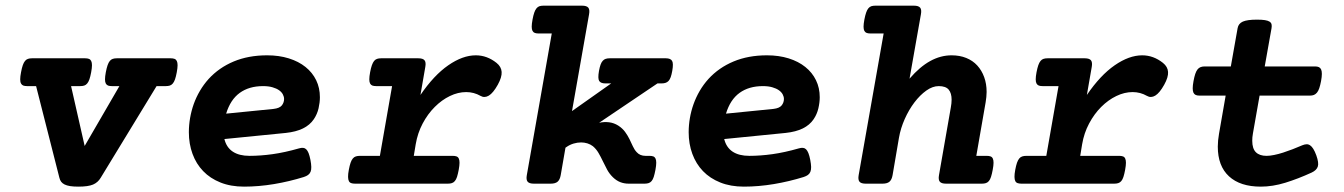

<svg xmlns="http://www.w3.org/2000/svg" viewBox="-20 -661 4837 691"><path d="M77.6 -351.1Q69.3 -351.1 64 -353Q58.6 -355 55.7 -360.4Q52.7 -365.7 52.7 -375.5Q52.7 -385.3 55.7 -400.9Q58.6 -416.5 62 -426.3Q65.4 -436 70.1 -441.7Q74.7 -447.3 80.8 -449.2Q86.9 -451.2 95.2 -451.2H286.1Q294.4 -451.2 299.8 -449.2Q305.2 -447.3 308.1 -441.7Q311 -436 311 -426.3Q311 -416.5 308.1 -400.9Q305.2 -385.3 301.8 -375.5Q298.3 -365.7 293.7 -360.4Q289.1 -355 283 -353Q276.9 -351.1 268.6 -351.1H235.8L284.7 -135.7L409.7 -351.1H382.8Q374.5 -351.1 369.1 -353Q363.8 -355 360.8 -360.4Q357.9 -365.7 357.9 -375.5Q357.9 -385.3 360.8 -400.9Q363.8 -416.5 367.2 -426.3Q370.6 -436 375.2 -441.7Q379.9 -447.3 386 -449.2Q392.1 -451.2 400.4 -451.2H594.2Q602.5 -451.2 607.9 -449.2Q613.3 -447.3 616.2 -441.7Q619.1 -436 619.1 -426.3Q619.1 -416.5 616.2 -400.9Q613.3 -385.3 609.9 -375.5Q606.4 -365.7 601.8 -360.4Q597.2 -355 591.1 -353Q585 -351.1 576.7 -351.1H543.5L342.3 -21Q332.5 -4.4 314.9 3.2Q297.4 10.7 262.2 10.7Q244.6 10.7 232.4 8.8Q220.2 6.8 212.4 2.9Q204.6 -1 200.2 -6.8Q195.8 -12.7 193.8 -21L109.9 -351.1Z M787.6 -160.6Q794.9 -130.4 817.9 -115.2Q840.8 -100.1 877.9 -100.1Q917.5 -100.1 961.2 -106.2Q1004.9 -112.3 1056.2 -127Q1064.5 -129.4 1070.8 -128.9Q1077.1 -128.4 1082 -123.8Q1086.9 -119.1 1090.6 -109.9Q1094.2 -100.6 1097.2 -85.9Q1100.1 -70.8 1100.3 -60.3Q1100.6 -49.8 1097.7 -42.7Q1094.7 -35.6 1088.6 -31.2Q1082.5 -26.9 1073.2 -23.9Q1021.5 -7.8 966.3 1.5Q911.1 10.7 858.4 10.7Q810.5 10.7 773.4 -4.2Q736.3 -19 711.2 -45.2Q686 -71.3 672.9 -107.2Q659.7 -143.1 659.7 -185.1Q659.7 -210.4 664.1 -236.1Q668.5 -261.7 677.2 -286.4Q686 -311 699.5 -334Q712.9 -356.9 731 -377Q768.1 -417.5 821 -439.7Q874 -461.9 941.4 -461.9Q984.4 -461.9 1019.5 -450.9Q1054.7 -439.9 1079.6 -419.9Q1104.5 -399.9 1117.9 -372.3Q1131.3 -344.7 1131.3 -311Q1131.3 -292.5 1126.5 -271.2Q1121.6 -250 1109.4 -231.9Q1095.2 -210.9 1070.3 -198.7Q1045.4 -186.5 1008.8 -182.6ZM926.8 -351.1Q876.5 -351.1 842.8 -326.7Q809.1 -302.2 793.9 -252L964.4 -269Q986.3 -271.5 994.4 -281.7Q1002.4 -292 1002.4 -304.7Q1002.4 -313 998 -321.3Q993.7 -329.6 984.4 -336.2Q975.1 -342.8 960.7 -346.9Q946.3 -351.1 926.8 -351.1Z M1485.4 -451.2Q1502 -451.2 1507.8 -444.1Q1513.7 -437 1510.7 -420.4L1493.2 -319.3Q1541.5 -390.1 1593.3 -426Q1645 -461.9 1692.4 -461.9Q1732.9 -461.9 1767.1 -434.6Q1784.2 -420.9 1785.4 -402.1Q1786.6 -383.3 1771.5 -356Q1754.9 -326.2 1739.3 -316.9Q1723.6 -307.6 1709.5 -315.9Q1685.5 -329.6 1657.7 -329.6Q1628.4 -329.6 1599.1 -315.4Q1569.8 -301.3 1544.7 -276.1Q1519.5 -251 1501.2 -216.6Q1482.9 -182.1 1476.1 -141.6L1469.2 -100.1H1609.4Q1617.7 -100.1 1623 -98.1Q1628.4 -96.2 1631.1 -90.6Q1633.8 -85 1633.8 -75.2Q1633.8 -65.4 1630.9 -49.8Q1627.9 -34.2 1624.8 -24.4Q1621.6 -14.6 1616.9 -9.3Q1612.3 -3.9 1606.2 -2Q1600.1 0 1591.8 0H1257.8Q1249.5 0 1243.9 -2Q1238.3 -3.9 1235.6 -9.3Q1232.9 -14.6 1232.7 -24.4Q1232.4 -34.2 1235.4 -49.8Q1238.3 -65.4 1241.7 -75.2Q1245.1 -85 1249.8 -90.6Q1254.4 -96.2 1260.7 -98.1Q1267.1 -100.1 1275.4 -100.1H1347.2L1391.1 -351.1H1334Q1325.7 -351.1 1320.3 -353Q1314.9 -355 1312 -360.4Q1309.1 -365.7 1309.1 -375.5Q1309.1 -385.3 1312 -400.9Q1314.9 -416.5 1318.4 -426.3Q1321.8 -436 1326.4 -441.7Q1331.1 -447.3 1337.2 -449.2Q1343.3 -451.2 1351.6 -451.2Z M2179.7 -360.8H2158.7Q2142.1 -360.8 2136.5 -369.6Q2130.9 -378.4 2135.7 -405.8Q2138.2 -419.4 2141.4 -428.2Q2144.5 -437 2149.2 -442.1Q2153.8 -447.3 2159.9 -449.2Q2166 -451.2 2174.3 -451.2H2376.5Q2393.1 -451.2 2398.7 -442.1Q2404.3 -433.1 2399.4 -405.8Q2397 -392.1 2393.8 -383.3Q2390.6 -374.5 2386 -369.6Q2381.3 -364.7 2375.2 -362.8Q2369.1 -360.8 2360.8 -360.8H2346.2L2136.2 -219.2Q2154.8 -223.1 2172.1 -220.9Q2189.5 -218.8 2205.1 -209Q2220.2 -199.2 2229.5 -186.5Q2238.8 -173.8 2245.4 -160.4Q2252 -147 2257.6 -134.5Q2263.2 -122.1 2271.5 -113.3Q2283.2 -100.1 2303.2 -100.1H2317.4Q2325.7 -100.1 2331.1 -98.1Q2336.4 -96.2 2339.1 -90.6Q2341.8 -85 2341.8 -75.2Q2341.8 -65.4 2338.9 -49.8Q2335.9 -34.2 2332.8 -24.4Q2329.6 -14.6 2325 -9.3Q2320.3 -3.9 2314.2 -2Q2308.1 0 2299.8 0H2242.7Q2226.6 0 2212.6 -5.4Q2198.7 -10.7 2186 -22.9Q2173.3 -35.2 2165 -50.5Q2156.7 -65.9 2149.4 -81.3Q2142.1 -96.7 2134 -110.6Q2126 -124.5 2113.8 -134.8Q2105 -141.6 2094 -145Q2083 -148.4 2071.3 -148.4Q2058.1 -148.4 2044.2 -144.3Q2030.3 -140.1 2018.6 -131.8L2015.1 -129.4L1998 -30.8Q1995.1 -14.2 1986.8 -7.1Q1978.5 0 1961.9 0H1901.4Q1884.8 0 1878.9 -7.1Q1873 -14.2 1876 -30.8L1965.8 -540.5H1918.5Q1910.2 -540.5 1904.8 -542.5Q1899.4 -544.4 1896.5 -549.8Q1893.6 -555.2 1893.6 -564.9Q1893.6 -574.7 1896.5 -590.3Q1899.4 -606 1902.8 -615.7Q1906.2 -625.5 1910.9 -631.1Q1915.5 -636.7 1921.6 -638.7Q1927.7 -640.6 1936 -640.6H2074.7Q2091.3 -640.6 2097.2 -633.5Q2103 -626.5 2100.1 -609.9L2038.6 -261.2Z M2586.4 -160.6Q2593.8 -130.4 2616.7 -115.2Q2639.6 -100.1 2676.8 -100.1Q2716.3 -100.1 2760 -106.2Q2803.7 -112.3 2855 -127Q2863.3 -129.4 2869.6 -128.9Q2876 -128.4 2880.9 -123.8Q2885.7 -119.1 2889.4 -109.9Q2893.1 -100.6 2896 -85.9Q2898.9 -70.8 2899.2 -60.3Q2899.4 -49.8 2896.5 -42.7Q2893.6 -35.6 2887.5 -31.2Q2881.3 -26.9 2872.1 -23.9Q2820.3 -7.8 2765.1 1.5Q2710 10.7 2657.2 10.7Q2609.4 10.7 2572.3 -4.2Q2535.2 -19 2510 -45.2Q2484.9 -71.3 2471.7 -107.2Q2458.5 -143.1 2458.5 -185.1Q2458.5 -210.4 2462.9 -236.1Q2467.3 -261.7 2476.1 -286.4Q2484.9 -311 2498.3 -334Q2511.7 -356.9 2529.8 -377Q2566.9 -417.5 2619.9 -439.7Q2672.9 -461.9 2740.2 -461.9Q2783.2 -461.9 2818.4 -450.9Q2853.5 -439.9 2878.4 -419.9Q2903.3 -399.9 2916.7 -372.3Q2930.2 -344.7 2930.2 -311Q2930.2 -292.5 2925.3 -271.2Q2920.4 -250 2908.2 -231.9Q2894 -210.9 2869.1 -198.7Q2844.2 -186.5 2807.6 -182.6ZM2725.6 -351.1Q2675.3 -351.1 2641.6 -326.7Q2607.9 -302.2 2592.8 -252L2763.2 -269Q2785.2 -271.5 2793.2 -281.7Q2801.3 -292 2801.3 -304.7Q2801.3 -313 2796.9 -321.3Q2792.5 -329.6 2783.2 -336.2Q2773.9 -342.8 2759.5 -346.9Q2745.1 -351.1 2725.6 -351.1Z M3253.4 -377.9Q3290.5 -420.9 3327.9 -441.4Q3365.2 -461.9 3404.8 -461.9Q3434.1 -461.9 3457.5 -452.4Q3481 -442.9 3497.1 -425.3Q3513.2 -407.7 3522 -383.5Q3530.8 -359.4 3530.8 -330.1Q3530.8 -321.3 3529.8 -311.8Q3528.8 -302.2 3527.3 -293L3493.7 -100.1H3531.2Q3539.6 -100.1 3544.9 -98.1Q3550.3 -96.2 3553 -90.6Q3555.7 -85 3555.7 -75.2Q3555.7 -65.4 3552.7 -49.8Q3549.8 -34.2 3546.6 -24.4Q3543.5 -14.6 3538.8 -9.3Q3534.2 -3.9 3528.1 -2Q3522 0 3513.7 0H3384.8Q3368.2 0 3362.3 -7.1Q3356.4 -14.2 3359.4 -30.8L3401.9 -273.9Q3404.8 -289.1 3404.8 -302.2Q3404.8 -325.7 3394.3 -338.4Q3383.8 -351.1 3358.4 -351.1Q3336.4 -351.1 3313.7 -335Q3291 -318.8 3271 -292.5Q3251 -266.1 3236.1 -232.7Q3221.2 -199.2 3215.3 -165L3192.4 -30.8Q3189.5 -14.2 3181.2 -7.1Q3172.9 0 3156.2 0H3095.7Q3079.1 0 3073.2 -7.1Q3067.4 -14.2 3070.3 -30.8L3160.2 -540.5H3112.8Q3104.5 -540.5 3099.1 -542.5Q3093.8 -544.4 3090.8 -549.8Q3087.9 -555.2 3087.9 -564.9Q3087.9 -574.7 3090.8 -590.3Q3093.8 -606 3097.2 -615.7Q3100.6 -625.5 3105.2 -631.1Q3109.9 -636.7 3116 -638.7Q3122.1 -640.6 3130.4 -640.6H3269Q3285.6 -640.6 3291.5 -633.5Q3297.4 -626.5 3294.4 -609.9Z M3883.8 -451.2Q3900.4 -451.2 3906.2 -444.1Q3912.1 -437 3909.2 -420.4L3891.6 -319.3Q3939.9 -390.1 3991.7 -426Q4043.5 -461.9 4090.8 -461.9Q4131.3 -461.9 4165.5 -434.6Q4182.6 -420.9 4183.8 -402.1Q4185.1 -383.3 4169.9 -356Q4153.3 -326.2 4137.7 -316.9Q4122.1 -307.6 4107.9 -315.9Q4084 -329.6 4056.2 -329.6Q4026.9 -329.6 3997.6 -315.4Q3968.3 -301.3 3943.1 -276.1Q3918 -251 3899.7 -216.6Q3881.3 -182.1 3874.5 -141.6L3867.7 -100.1H4007.8Q4016.1 -100.1 4021.5 -98.1Q4026.9 -96.2 4029.5 -90.6Q4032.2 -85 4032.2 -75.2Q4032.2 -65.4 4029.3 -49.8Q4026.4 -34.2 4023.2 -24.4Q4020 -14.6 4015.4 -9.3Q4010.7 -3.9 4004.6 -2Q3998.5 0 3990.2 0H3656.2Q3647.9 0 3642.3 -2Q3636.7 -3.9 3634 -9.3Q3631.3 -14.6 3631.1 -24.4Q3630.9 -34.2 3633.8 -49.8Q3636.7 -65.4 3640.1 -75.2Q3643.6 -85 3648.2 -90.6Q3652.8 -96.2 3659.2 -98.1Q3665.5 -100.1 3673.8 -100.1H3745.6L3789.6 -351.1H3732.4Q3724.1 -351.1 3718.8 -353Q3713.4 -355 3710.4 -360.4Q3707.5 -365.7 3707.5 -375.5Q3707.5 -385.3 3710.4 -400.9Q3713.4 -416.5 3716.8 -426.3Q3720.2 -436 3724.9 -441.7Q3729.5 -447.3 3735.6 -449.2Q3741.7 -451.2 3750 -451.2Z M4531.7 -421.9H4712.9Q4721.2 -421.9 4726.6 -419.4Q4731.9 -417 4734.6 -411.1Q4737.3 -405.3 4737.3 -395Q4737.3 -384.8 4734.4 -369.1Q4731.4 -353.5 4728 -343.5Q4724.6 -333.5 4719.7 -327.6Q4714.8 -321.8 4708.7 -319.3Q4702.6 -316.9 4694.3 -316.9H4513.2L4489.3 -181.2Q4487.8 -173.8 4487.3 -167Q4486.8 -160.2 4486.8 -154.3Q4486.8 -126 4500 -113Q4513.2 -100.1 4538.1 -100.1Q4550.3 -100.1 4565.7 -103.3Q4581.1 -106.4 4597.9 -111.8Q4614.7 -117.2 4632.3 -124Q4649.9 -130.9 4667 -138.2Q4675.3 -141.6 4682.1 -141.8Q4689 -142.1 4695.1 -137.9Q4701.2 -133.8 4706.5 -125.2Q4711.9 -116.7 4717.3 -102.1Q4727.1 -74.7 4722.7 -61.5Q4718.3 -48.3 4700.7 -40Q4651.9 -17.6 4606 -3.4Q4560.1 10.7 4517.6 10.7Q4443.4 10.7 4403.1 -26.4Q4362.8 -63.5 4362.8 -133.3Q4362.8 -154.8 4367.2 -179.7L4391.1 -316.9H4296.9Q4288.6 -316.9 4283.2 -319.3Q4277.8 -321.8 4275.1 -327.6Q4272.5 -333.5 4272.5 -343.5Q4272.5 -353.5 4275.4 -369.1Q4278.3 -384.8 4281.7 -395Q4285.2 -405.3 4289.8 -411.1Q4294.4 -417 4300.8 -419.4Q4307.1 -421.9 4315.4 -421.9H4409.7L4434.1 -559.6Q4437 -576.2 4452.9 -583.3Q4468.8 -590.3 4503.9 -590.3Q4521.5 -590.3 4532.2 -588.6Q4543 -586.9 4548.8 -583.3Q4554.7 -579.6 4556.2 -573.7Q4557.6 -567.9 4556.2 -559.6Z"/></svg>

Font: Courier Prime
Style: Bold Italic
Weight: 700
Monospace: yes
Designer: Alan Dague-Greene
Foundry: Quote-Unquote Apps
Version: Version 1.202